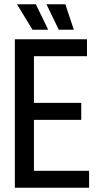

<svg xmlns="http://www.w3.org/2000/svg" viewBox="-20 -885 463 905"><path d="M50 0V-700H390V-620H140V-400H363V-320H140V-80H400V0ZM288 -865 328 -745H257L199 -865ZM149 -865 207 -745H133L60 -865Z"/></svg>

Font: Tektur SemiCondensed
Style: Regular
Weight: 400
Width: 4
Designer: Adam Jagosz
Foundry: Adam Jagosz
Version: Version 1.005;gftools[0.9.30]